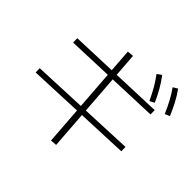

<svg xmlns="http://www.w3.org/2000/svg" viewBox="-216 -1099 1431 1431"><g transform="rotate(45 500.0 -383.0)"><path d="M497 89 433 -785 483 -789 547 85ZM57 -189 56 -233 923 -270 924 -225ZM97 -544 96 -589 883 -618 884 -573ZM807 -638Q781 -694 756 -737Q731 -780 702 -818L737 -843Q770 -800 795.5 -755Q821 -710 845 -657ZM957 -650Q932 -707 908.5 -750.5Q885 -794 857 -833L893 -855Q924 -812 948 -766.5Q972 -721 995 -667Z"/></g></svg>

Font: M PLUS 1 Code Light
Style: Regular
Weight: 300
Designer: Coji Morishita
Foundry: UNDERFOREST DESIGN
Version: Version 1.002